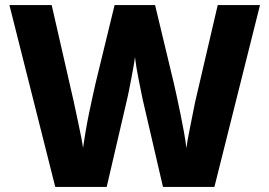

<svg xmlns="http://www.w3.org/2000/svg" viewBox="-20 -734 1058 754"><path d="M1001 -714 822 0H620L540 -345Q538 -355 534 -374.5Q530 -394 525 -419Q520 -444 516 -468Q512 -492 510 -510Q508 -492 503.5 -468Q499 -444 494.5 -419.5Q490 -395 486 -376Q482 -357 480 -348L399 0H197L17 -714H183L270 -333Q273 -319 278 -295.5Q283 -272 288.5 -246Q294 -220 299 -195Q304 -170 306 -153Q310 -181 316 -216.5Q322 -252 329.5 -288.5Q337 -325 344 -356.5Q351 -388 356 -410L430 -714H589L662 -410Q667 -389 674 -356.5Q681 -324 688.5 -287.5Q696 -251 702.5 -215Q709 -179 712 -152Q715 -177 722 -211.5Q729 -246 735.5 -279.5Q742 -313 746 -332L835 -714Z"/></svg>

Font: Noto Sans Hebrew Thin ExtraBold
Style: Regular
Weight: 800
Version: Version 3.001